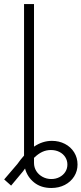

<svg xmlns="http://www.w3.org/2000/svg" viewBox="-40 -727 400 943"><path d="M127 -707V-6.8Q168.9 -35.2 214.8 -35.2Q250 -35.2 278.8 -20.3Q307.6 -5.4 324.2 21.2Q340.8 47.9 340.8 81.1Q340.8 113.3 324.2 139.6Q307.6 166 278.3 181.2Q249 196.3 211.9 196.3Q161.6 196.3 127.9 169.4Q94.2 142.6 83 100.6L73.2 114.3L14.6 184.6L-19.5 154.3L44.9 79.1Q61.5 55.7 78.1 37.1V-707ZM211.9 152.3Q234.4 152.3 252.4 142.8Q270.5 133.3 280.8 117.2Q291 101.1 291 81.1Q291 61 280.5 44.7Q270 28.3 251.5 19Q232.9 9.8 210 9.8Q187 9.8 167 19.3Q147 28.8 127 48.3V73.2Q127 95.2 138.4 113.3Q149.9 131.3 169.4 141.8Q189 152.3 211.9 152.3Z"/></svg>

Font: Pretendard GOV ExtraLight
Style: Regular
Weight: 200
Designer: Base glyphs from Inter by Rasmus Andersson; Hangeul glyphs from Noto Sans CJK(Source Han Sans) by Jang Soo-young and Kan
Foundry: Kil Hyung-jin
Version: Version 1.309